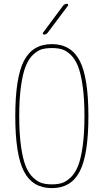

<svg xmlns="http://www.w3.org/2000/svg" viewBox="-20 -970 540 1000"><path d="M302.2 -713.4Q280.3 -719.7 250 -719.7Q219.7 -719.7 197.8 -713.4Q175.8 -707 152.3 -685.1Q128.9 -663.1 113.8 -625Q98.6 -586.9 89.4 -521.5Q80.1 -456.1 80.1 -365.2Q80.1 -274.4 89.4 -208.5Q98.6 -142.6 113.8 -105Q128.9 -67.4 152.3 -45.4Q175.8 -23.4 197.8 -16.6Q219.7 -9.8 250 -9.8Q280.3 -9.8 302.2 -16.6Q324.2 -23.4 347.7 -45.4Q371.1 -67.4 386.2 -105Q401.4 -142.6 410.6 -208.5Q419.9 -274.4 419.9 -365.2Q419.9 -456.1 410.6 -521.5Q401.4 -586.9 386.2 -625Q371.1 -663.1 347.7 -685.1Q324.2 -707 302.2 -713.4ZM395.5 -77.6Q350.6 9.8 250 9.8Q149.4 9.8 104.5 -77.6Q59.6 -165 59.6 -365.2Q59.6 -565.4 104.5 -652.8Q149.4 -740.2 250 -740.2Q350.6 -740.2 395.5 -652.8Q440.4 -565.4 440.4 -365.2Q440.4 -165 395.5 -77.6ZM209 -790Q205.1 -790 203.6 -793.5Q202.1 -796.9 204.1 -799.8L308.6 -940.4Q316.4 -950.2 329.1 -950.2Q333 -950.2 334.5 -946.8Q335.9 -943.4 334 -940.4L228.5 -799.8Q220.7 -790 209 -790Z"/></svg>

Font: Rounded-X Mgen+ 1mn thin
Style: Regular
Weight: 100
Designer: [Source Han Sans]
Ryoko NISHIZUKA  (kana & ideographs); Paul D. Hunt (Latin, Greek & Cyrillic); Wenlong ZHANG  (bopomofo
Version: Version 1.059.20150602